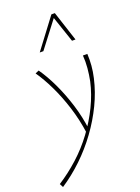

<svg xmlns="http://www.w3.org/2000/svg" viewBox="-233 -780 837 1146"><g transform="rotate(-20 185.5 -207.0)"><path d="M-40 289 -52 266Q15 223 77 167Q139 111 189 43.5Q239 -24 275 -98Q311 -172 328 -248Q336 -288 339.5 -328Q343 -368 340 -408H368Q370 -371 367 -334Q364 -297 355 -258Q337 -178 299.5 -100Q262 -22 209.5 50Q157 122 93.5 182.5Q30 243 -40 289ZM203 34Q191 -53 165.5 -134Q140 -215 106.5 -284.5Q73 -354 38 -404L61 -414Q97 -363 130 -293.5Q163 -224 188 -144Q213 -64 223 18ZM104 -513 247 -703H269L261 -688L127 -513ZM309 -513 250 -687 247 -703H269L331 -513Z"/></g></svg>

Font: Ysabeau Infant Thin
Style: Italic
Weight: 250
Italic angle: -12°
Designer: Christian Thalmann (Catharsis Fonts)
Version: Version 2.001;gftools[0.9.30]; featfreeze: ss01,ss02,lnum